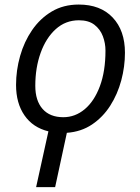

<svg xmlns="http://www.w3.org/2000/svg" viewBox="-20 -562 601 823"><path d="M134.8 240.2 187.5 1Q121.1 -15.1 85 -67.4Q48.8 -119.6 48.8 -197.8Q48.8 -260.7 66.2 -322Q83.5 -383.3 117.7 -433.1Q151.9 -482.9 201.9 -512.7Q252 -542.5 317.4 -542.5Q410.6 -542.5 463.1 -486.8Q515.6 -431.2 515.6 -335.9Q515.6 -276.4 499.8 -217.3Q483.9 -158.2 452.6 -109.1Q421.4 -60.1 374.8 -28.6Q328.1 2.9 266.6 7.3L216.3 240.2ZM251.5 -59.6Q302.2 -59.6 343.3 -94Q384.3 -128.4 408.2 -192.6Q432.1 -256.8 432.1 -345.2Q432.1 -377 420.9 -406.7Q409.7 -436.5 384.8 -455.8Q359.9 -475.1 318.4 -475.1Q261.2 -475.1 219.2 -437.3Q177.2 -399.4 154.3 -335.7Q131.3 -272 131.3 -194.3Q131.3 -130.4 162.6 -95Q193.8 -59.6 251.5 -59.6Z"/></svg>

Font: Open Sans
Style: Italic
Weight: 400
Italic angle: -12°
Designer: Monotype Design Team
Foundry: Monotype Imaging Inc.
Version: Version 3.000; ttfautohint (v1.8.4)